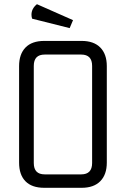

<svg xmlns="http://www.w3.org/2000/svg" viewBox="-20 -895 600 915"><path d="M367 -635H193Q141 -635 141 -581V-118Q141 -64 193 -64H367Q419 -64 419 -118V-581Q419 -635 367 -635ZM369 0H191Q132 0 101.5 -31Q71 -62 71 -120V-580Q71 -637 101.5 -668.5Q132 -700 191 -700H369Q427 -700 458 -668.5Q489 -637 489 -580V-120Q489 -63 458 -31.5Q427 0 369 0ZM328 -799 312 -761 133 -806Q130 -816 130 -825Q130 -854 156 -875Z"/></svg>

Font: Strong
Style: Regular
Weight: 400
Designer: Roman Shchyukin (Gaslight Type Foundry)
Foundry: Cyreal (www.cyreal.org)
Version: Version 1.001